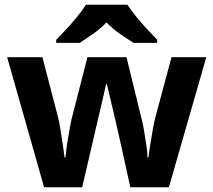

<svg xmlns="http://www.w3.org/2000/svg" viewBox="-20 -837 896 806"><path d="M485 -242Q481 -259 473.5 -292.5Q466 -326 457 -364.5Q448 -403 440 -435.5Q432 -468 429 -483H425Q422 -468 414.5 -435.5Q407 -403 398 -364.5Q389 -326 381 -292Q373 -258 369 -240L325 -51H165L10 -597H158L221 -355Q228 -330 233.5 -295Q239 -260 244 -227.5Q249 -195 251 -176H255Q256 -190 259 -213.5Q262 -237 266.5 -262Q271 -287 274.5 -307.5Q278 -328 280 -335L347 -597H511L575 -335Q579 -321 584.5 -290Q590 -259 594.5 -227Q599 -195 599 -176H603Q605 -193 610 -225.5Q615 -258 621.5 -294Q628 -330 635 -355L700 -597H846L689 -51H527ZM515 -817Q529 -795 551.5 -767.5Q574 -740 598 -714Q622 -688 640 -670V-657H541Q515 -673 484 -694.5Q453 -716 427 -743Q401 -716 371 -695Q341 -674 315 -657H216V-670Q235 -689 258.5 -714.5Q282 -740 304.5 -767.5Q327 -795 341 -817Z"/></svg>

Font: Noto Sans Tamil UI
Style: Regular
Weight: 400
Designer: Jelle Bosma - Monotype Design Team
Foundry: Monotype Imaging Inc.
Version: Version 2.004